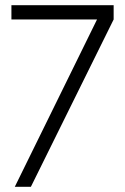

<svg xmlns="http://www.w3.org/2000/svg" viewBox="-20 -720 482 740"><path d="M99 0 418 -645V-700H24V-645H354L37 0Z"/></svg>

Font: Advent Pro
Style: Regular
Weight: 400
Designer: Andreas Kalpakidis
Foundry: Andreas Kalpakidis
Version: Version 2.002 2008